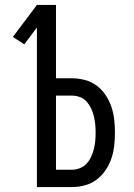

<svg xmlns="http://www.w3.org/2000/svg" viewBox="-20 -755 540 775"><path d="M129 0V-644L78 -576L32 -606L129 -735H206V-439H271Q297 -439 323 -432Q349 -425 370 -409.5Q391 -394 406 -371.5Q421 -349 429.5 -324Q438 -299 441 -272.5Q444 -246 444 -220Q444 -193 441 -166.5Q438 -140 429.5 -115Q421 -90 406 -68Q391 -46 370 -30Q349 -14 323 -7Q297 0 271 0ZM271 -70Q287 -70 303 -76.5Q319 -83 330 -95Q341 -107 348 -122.5Q355 -138 359 -154Q363 -170 364.5 -186.5Q366 -203 366 -220Q366 -236 364.5 -252.5Q363 -269 359 -285.5Q355 -302 348 -317Q341 -332 330 -344.5Q319 -357 303 -363Q287 -369 271 -369H206V-70Z"/></svg>

Font: HulyMono
Style: Regular
Weight: 400
Monospace: yes
Designer: Belleve Invis
Foundry: Belleve Invis
Version: Version 33.2.5; ttfautohint (v1.8.4)